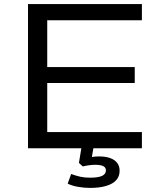

<svg xmlns="http://www.w3.org/2000/svg" viewBox="-20 -725 785 939"><path d="M117 0V-705H674V-626H211V-397H639V-319H211V-79H674V0ZM421 194Q390 194 360 188.5Q330 183 311 173L328 126Q353 135 373.5 139.5Q394 144 420 144Q461 144 479.5 135Q498 126 498 108Q498 94 485 87.5Q472 81 447 81Q433 81 417 83Q401 85 385 89L366 72L381 -20H440L427 57L400 49Q420 44 435 42Q450 40 464 40Q496 40 518.5 48Q541 56 553 71.5Q565 87 565 110Q565 138 548 156.5Q531 175 498.5 184.5Q466 194 421 194Z"/></svg>

Font: Nunito Sans 10pt Expanded
Style: Regular
Weight: 400
Width: 7
Designer: Vernon Adams
Foundry: Vernon Adams
Version: Version 3.101;gftools[0.9.27]